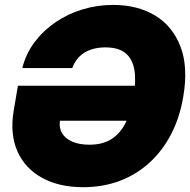

<svg xmlns="http://www.w3.org/2000/svg" viewBox="-20 -759 782 790"><path d="M322.3 11.2Q223.1 11.2 153.1 -27.3Q83 -65.9 51.8 -136.2Q20.5 -206.5 36.1 -302.2L53.7 -406.2H580.6L557.1 -262.2H186L227.1 -266.1Q221.7 -235.4 234.6 -212.4Q247.6 -189.5 276.6 -176.5Q305.7 -163.6 348.1 -163.6Q400.9 -163.6 437.3 -185.8Q473.6 -208 496.3 -252.7Q519 -297.4 529.8 -363.8Q540.5 -428.2 532.7 -472.7Q524.9 -517.1 496.1 -540.5Q467.3 -564 414.1 -564Q387.2 -564 365.5 -558.3Q343.8 -552.7 326.4 -541.7Q309.1 -530.8 296.9 -514.9Q284.7 -499 277.3 -479H71.8Q86.4 -537.6 121.8 -585Q157.2 -632.3 207.8 -667Q258.3 -701.7 319.1 -720.2Q379.9 -738.8 445.8 -738.8Q545.4 -738.8 617.4 -695.6Q689.5 -652.3 722.2 -568.4Q754.9 -484.4 734.4 -363.3Q720.2 -276.9 684.6 -207.8Q648.9 -138.7 595 -89.6Q541 -40.5 472.2 -14.6Q403.3 11.2 322.3 11.2Z"/></svg>

Font: Inter 28pt Black
Style: Italic
Weight: 900
Italic angle: -9.3988°
Designer: Rasmus Andersson
Foundry: rsms
Version: Version 4.001;git-66647c0bb